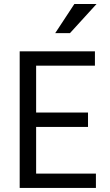

<svg xmlns="http://www.w3.org/2000/svg" viewBox="-20 -927 541 947"><path d="M158.2 -70.8V-300.8H414.1V-372.1H158.2V-603H448.2V-673.8H77.1V0H453.1V-70.8ZM346.7 -907.2 252.4 -763.7H325.2L456.1 -907.2Z"/></svg>

Font: FAU Chimera
Style: Regular
Weight: 400
Version: Version 1.002;hotconv 1.0.117;makeotfexe 2.5.65602